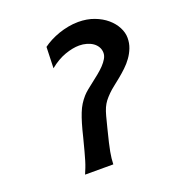

<svg xmlns="http://www.w3.org/2000/svg" viewBox="-99 -577 596 655"><g transform="rotate(-20 199.0 -249.0)"><path d="M125.5 -454.6Q137.2 -463.4 152.3 -471.2Q167.5 -479 184.3 -484.9Q201.2 -490.7 219.2 -494.1Q237.3 -497.6 255.9 -497.6Q287.6 -497.6 313.5 -487.8Q339.4 -478 357.7 -462.4Q376 -446.8 386 -427.5Q396 -408.2 396 -389.2Q396 -369.6 389.4 -352.8Q382.8 -335.9 372.3 -321.3Q361.8 -306.6 348.6 -294.2Q335.4 -281.7 322.3 -271Q309.1 -260.3 296.9 -250.7Q284.7 -241.2 276.4 -232.9Q264.6 -221.2 257.8 -212.2Q251 -203.1 245.8 -191.7Q240.7 -180.2 236.3 -163.8Q231.9 -147.5 225.6 -122.1Q218.3 -93.8 214.1 -75.4Q210 -57.1 207.5 -44.2Q205.1 -31.2 204.1 -21.5Q203.1 -11.7 202.6 0H100.1Q105 -11.7 108.9 -21.5Q112.8 -31.2 116.7 -44.2Q120.6 -57.1 125.5 -75.4Q130.4 -93.8 137.7 -122.1Q144 -148.4 149.9 -168.2Q155.8 -188 161.9 -203.4Q168 -218.8 175.3 -230.5Q182.6 -242.2 192.4 -253.4Q199.2 -261.2 210 -270Q220.7 -278.8 232.9 -288.1Q245.1 -297.4 257.3 -307.4Q269.5 -317.4 279.3 -327.6Q289.1 -337.9 295.2 -348.4Q301.3 -358.9 301.3 -369.1Q301.3 -380.9 295.7 -390.6Q290 -400.4 280.5 -407Q271 -413.6 258.3 -417.2Q245.6 -420.9 231.4 -420.9Q208 -420.9 179.7 -410.9Q151.4 -400.9 123 -377.9Z"/></g></svg>

Font: Andika New Basic
Style: Italic
Weight: 400
Italic angle: -14°
Designer: Victor Gaultney, Annie Olsen, Julie Remington, Don Collingsworth, Eric Hays
Foundry: SIL International
Version: Version 5.500